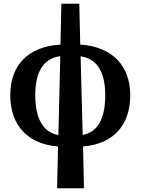

<svg xmlns="http://www.w3.org/2000/svg" viewBox="-20 -780 753 1029"><path d="M286 229H430L425 5C586 -8 678 -107 678 -270C678 -427 582 -530 410 -541L405 -760H309L304 -541C130 -531 35 -430 35 -270C35 -106 132 -7 291 5ZM169 -270C169 -392 211 -467 303 -479L293 -56C208 -72 169 -148 169 -270ZM544 -270C544 -148 507 -73 423 -57L412 -478C502 -466 544 -391 544 -270Z"/></svg>

Font: Noto Serif Condensed
Style: Bold
Weight: 700
Width: 3
Designer: Monotype Design Team
Foundry: Monotype Imaging Inc.
Version: Version 2.015